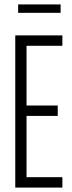

<svg xmlns="http://www.w3.org/2000/svg" viewBox="-20 -848 324 868"><path d="M49 0V-688H262V-641H100V-371H241V-324H100V-47H262V0ZM62 -790V-828H254V-790Z"/></svg>

Font: Saira Ultra Condensed Light
Style: Regular
Weight: 300
Width: 1
Designer: Hector Gatti with collaboration of the Omnibus-Type team
Foundry: Omnibus-Type
Version: Version 1.001; ttfautohint (v1.8)